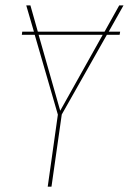

<svg xmlns="http://www.w3.org/2000/svg" viewBox="-20 -701 484 721"><path d="M388.2 -582H431.2L429.2 -570.3H381.3L211.9 -271L173.3 0H159.2L197.3 -270.5L110.4 -570.3H62L63.5 -582H107.4L78.6 -680.7H94.2L122.1 -582H372.6L427.7 -680.7H443.8ZM206.1 -285.2 365.7 -570.3H125Z"/></svg>

Font: Fira Sans Compressed Hair
Style: Italic
Weight: 100
Width: 3
Italic angle: -8°
Designer: Carrois Corporate & Edenspiekermann AG
Foundry: Carrois Corporate GbR & Edenspiekermann AG
Version: Version 4.203;PS 004.203;hotconv 1.0.88;makeotf.lib2.5.64775